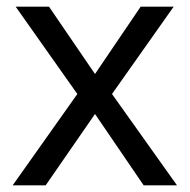

<svg xmlns="http://www.w3.org/2000/svg" viewBox="-20 -556 569 576"><path d="M212 -274 27 -536H127L265 -334L402 -536H501L316 -274L511 0H411L265 -214L117 0H18Z"/></svg>

Font: Noto Sans Georgian
Style: Regular
Weight: 400
Designer: Monotype Design Team, Akaki Razmadze
Foundry: Google LLC
Version: Version 2.002